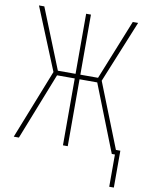

<svg xmlns="http://www.w3.org/2000/svg" viewBox="-96 -783 792 1026"><g transform="rotate(10 300.0 -269.5)"><path d="M20 0 169 -377 31 -714H60L191 -388H287V-714H313V-388H409L540 -714H569L431 -376L570 -25H594V175H569V0H552L409 -363H313V0H287V-363H191L48 0Z"/></g></svg>

Font: Noto Sans Mono Thin
Style: Regular
Weight: 100
Designer: Monotype Design Team
Foundry: Monotype Imaging Inc.
Version: Version 2.014